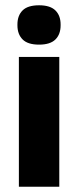

<svg xmlns="http://www.w3.org/2000/svg" viewBox="-20 -707 296 727"><path d="M204.5 0H51.5V-491.5H204.5ZM128 -538Q85 -538 65.5 -557.8Q46 -577.5 46 -611V-614.5Q46 -648 65.5 -667.5Q85 -687 128 -687Q170 -687 189.8 -667.5Q209.5 -648 209.5 -614.5V-611Q209.5 -577 189.8 -557.5Q170 -538 128 -538Z"/></svg>

Font: Anek Devanagari
Style: Bold
Weight: 700
Designer: Kailash Malviya (Devanagari) & Yesha Goshar (Latin)
Foundry: Ek Type
Version: Version 1.003